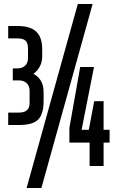

<svg xmlns="http://www.w3.org/2000/svg" viewBox="-20 -830 580 960"><path d="M369 -810H443L187 110H113ZM77 -205H21V-267H74Q101 -267 114.5 -278.5Q128 -290 128 -317V-376Q128 -400 113.5 -414Q99 -428 75 -428H44V-488H67Q91 -488 105.5 -501.5Q120 -515 120 -540V-586Q120 -615 108 -626.5Q96 -638 67 -638H21V-700H68Q131 -700 161 -672Q191 -644 191 -583V-548Q191 -520 179 -497.5Q167 -475 147 -461Q198 -434 198 -369V-324Q198 -260 171 -232.5Q144 -205 77 -205ZM428 0V-117H327V-191L381 -495H450L388 -181H424L451 -324H498V-181H528V-117H498V0Z"/></svg>

Font: Share Tech Mono
Style: Regular
Weight: 400
Designer: Ralph Oliver du Carrois
Foundry: Ralph Oliver du Carrois
Version: Version 1.003